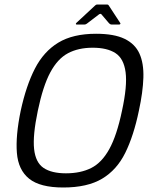

<svg xmlns="http://www.w3.org/2000/svg" viewBox="-20 -827 668 853"><path d="M72 -335Q96 -446 135 -522Q174 -598 239 -637.5Q304 -677 407 -677Q487 -677 533.5 -654.5Q580 -632 599.5 -589Q619 -546 617 -482Q615 -418 597 -335Q574 -224 536.5 -148Q499 -72 433.5 -33Q368 6 261 6Q158 6 109.5 -33Q61 -72 55 -148Q49 -224 72 -335ZM148 -335Q125 -225 131.5 -165Q138 -105 173.5 -81Q209 -57 273 -57Q338 -57 385 -80.5Q432 -104 465.5 -164.5Q499 -225 522 -335Q546 -445 538 -506Q530 -567 493 -591Q456 -615 392 -615Q328 -615 282 -590.5Q236 -566 203.5 -505.5Q171 -445 148 -335ZM321 -718Q317 -718 317 -720.5Q317 -723 319 -725L403 -803Q407 -807 412 -807H456Q461 -807 463 -803L514 -725Q516 -723 514.5 -720.5Q513 -718 509 -718H476Q472 -718 470 -719.5Q468 -721 465 -723L430 -764Q427 -767 421 -764L366 -722Q364 -721 361.5 -719.5Q359 -718 355 -718Z"/></svg>

Font: Glory
Style: Italic
Weight: 400
Italic angle: -12°
Designer: Robert Leuschke
Foundry: Robert Leuschke
Version: Version 1.011